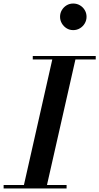

<svg xmlns="http://www.w3.org/2000/svg" viewBox="-62 -1067 562 1087"><path d="M69 0 238.5 -750H369.5L199.5 0ZM-41.5 0V-19.5H315V0ZM123.5 -730.5V-750H480V-730.5ZM352.5 -896.5Q331.5 -896.5 314.8 -907Q298 -917.5 288 -934.8Q278 -952 278 -972Q278 -992.5 288 -1009.5Q298 -1026.5 314.8 -1036.8Q331.5 -1047 352.5 -1047Q373.5 -1047 390.8 -1036.8Q408 -1026.5 418 -1009.5Q428 -992.5 428 -972Q428 -952 418 -934.8Q408 -917.5 390.8 -907Q373.5 -896.5 352.5 -896.5Z"/></svg>

Font: Bodoni Moda 11pt SemiBold
Style: Italic
Weight: 600
Italic angle: -13°
Designer: Owen Earl
Foundry: indestructible type
Version: Version 2.004